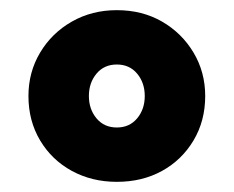

<svg xmlns="http://www.w3.org/2000/svg" viewBox="-20 -733 460 378"><path d="M210 -375Q161 -375 121.5 -396.5Q82 -418 59 -456.5Q36 -495 36 -544Q36 -591 59 -629.5Q82 -668 121.5 -690.5Q161 -713 210 -713Q260 -713 299 -690.5Q338 -668 361 -629.5Q384 -591 384 -544Q384 -495 361 -456.5Q338 -418 299 -396.5Q260 -375 210 -375ZM210 -482Q235 -482 250 -500Q265 -518 265 -544Q265 -570 250 -588Q235 -606 210 -606Q185 -606 170 -588Q155 -570 155 -544Q155 -518 170 -500Q185 -482 210 -482Z"/></svg>

Font: MuseoModerno Black
Style: Regular
Weight: 900
Designer: Pablo Cosgaya, Héctor Gatti, Marcela Romero, and the Authors of The MuseoModerno Project.
Foundry: Omnibus-Type Team
Version: Version 1.001